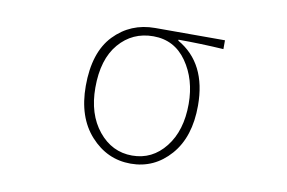

<svg xmlns="http://www.w3.org/2000/svg" viewBox="-62 -633 1125 752"><g transform="rotate(10 500.0 -257.0)"><path d="M270.5 -256.8Q270.5 -390.6 335.9 -459Q401.4 -527.3 499 -527.3H776.4V-492.2Q685.5 -498 596.7 -498V-494.1Q716.8 -425.8 716.8 -256.8Q716.8 -131.8 653.3 -59.6Q589.8 12.7 496.1 12.7Q402.3 12.7 336.4 -60.1Q270.5 -132.8 270.5 -256.8ZM679.7 -256.8Q679.7 -354.5 630.9 -424.3Q582 -494.1 498 -494.1Q415 -494.1 361.8 -432.1Q308.6 -370.1 308.6 -256.8Q308.6 -151.4 362.3 -85.4Q416 -19.5 496.1 -19.5Q576.2 -19.5 627.9 -85Q679.7 -150.4 679.7 -256.8Z"/></g></svg>

Font: Gen Shin Gothic Monospace ExtraLight
Style: Regular
Weight: 200
Designer: [Source Han Sans]
Ryoko NISHIZUKA  (kana & ideographs); Paul D. Hunt (Latin, Greek & Cyrillic); Wenlong ZHANG  (bopomofo
Version: Version 1.002.20150607